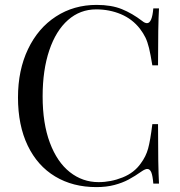

<svg xmlns="http://www.w3.org/2000/svg" viewBox="-20 -742 728 776"><path d="M554.7 -657.2Q565.4 -648.4 574.2 -648.4Q594.7 -648.4 599.6 -708H622.6Q618.7 -643.1 618.7 -478H595.7Q588.4 -522.9 582.3 -547.9Q576.2 -572.8 567.9 -590.1Q559.6 -607.4 545.4 -626Q515.1 -665 468.8 -684.6Q422.4 -704.1 368.7 -704.1Q303.7 -704.1 254.9 -661.1Q206.1 -618.2 179.2 -538.6Q152.3 -459 152.3 -352.1Q152.3 -243.2 181.6 -165Q210.9 -86.9 262.2 -46.4Q313.5 -5.9 378.4 -5.9Q428.2 -5.9 475.6 -24.9Q522.9 -43.9 549.3 -82Q569.8 -109.4 578.6 -141.4Q587.4 -173.3 595.7 -240.2H618.7Q618.7 -67.9 622.6 0H599.6Q597.2 -31.2 591.6 -45.2Q585.9 -59.1 575.2 -59.1Q567.4 -59.1 554.7 -50.8Q524.9 -29.8 499.8 -16.4Q474.6 -2.9 442.4 5.6Q410.2 14.2 369.6 14.2Q274.4 14.2 202.9 -28.8Q131.3 -71.8 92 -153.6Q52.7 -235.4 52.7 -348.1Q52.7 -458.5 93.3 -543.5Q133.8 -628.4 206.1 -675.3Q278.3 -722.2 370.6 -722.2Q430.2 -722.2 472.4 -705.1Q514.6 -688 554.7 -657.2Z"/></svg>

Font: TypoPRO Playfair Display SC
Style: Regular
Weight: 400
Designer: Claus Eggers Sørensen
Foundry: Claus Eggers Sørensen
Version: Version 1.004;PS 001.004;hotconv 1.0.70;makeotf.lib2.5.58329